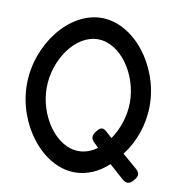

<svg xmlns="http://www.w3.org/2000/svg" viewBox="-72 -655 683 736"><g transform="rotate(10 270.0 -287.5)"><path d="M27 -290C27 -134 140 11 266 11C314 11 359 -10 396 -44L451 5C469 20 481 18 496 0C511 -18 511 -30 493 -45L438 -92C480 -146 505 -217 505 -290C505 -446 392 -590 266 -590C140 -590 27 -446 27 -290ZM104 -290C104 -399 178 -507 266 -507C354 -507 428 -399 428 -290C428 -237 410 -183 382 -143L360 -163C344 -178 334 -176 320 -158C306 -140 306 -128 322 -113L338 -97C316 -81 292 -72 266 -72C178 -72 104 -181 104 -290Z"/></g></svg>

Font: Charger Pro
Style: Nar
Weight: 400
Designer: Jasper
Foundry: Cannot Into Space Fonts
Version: Version 1.09